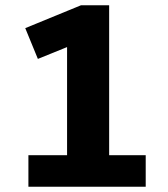

<svg xmlns="http://www.w3.org/2000/svg" viewBox="-20 -710 640 730"><path d="M88 0V-120H235V-531L124 -486L76 -603L288 -690H395V-120H534V0Z"/></svg>

Font: Radio Canada
Style: Bold
Weight: 700
Designer: Charles Daoud, Etienne Aubert Bonn, Alexandre Saumier Demers, Jacques Le Bailly
Foundry: Radio-Canada
Version: Version 2.104; ttfautohint (v1.8.4.7-5d5b);gftools[0.9.28.de